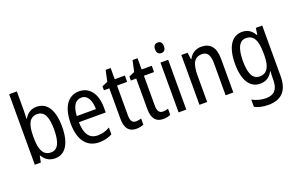

<svg xmlns="http://www.w3.org/2000/svg" viewBox="-113 -1232 3013 1945"><g transform="rotate(-20 1394.0 -260.0)"><path d="M154 -553V-760H71V0H136L149 -68H155C185 -17 228 10 289 10C398 10 463 -88 463 -269C463 -451 398 -546 287 -546C227 -546 184 -517 155 -466H151C152 -493 154 -524 154 -553ZM269 -474C344 -474 377 -405 377 -270C377 -129 342 -61 271 -61C188 -61 154 -127 154 -260V-275C154 -395 179 -474 269 -474Z M746 -546C624 -546 555 -445 555 -265C555 -102 623 10 765 10C819 10 862 -1 905 -24V-98C861 -72 820 -61 773 -61C685 -61 640 -125 638 -252H927V-308C927 -444 864 -546 746 -546ZM746 -478C815 -478 845 -407 846 -318H639C645 -425 682 -478 746 -478Z M1187 -62C1145 -62 1128 -90 1128 -148V-469H1237V-537H1128V-658H1074L1048 -538L987 -512V-469H1045V-140C1045 -34 1089 10 1164 10C1194 10 1223 4 1243 -6V-72C1227 -66 1206 -62 1187 -62Z M1477 -62C1435 -62 1418 -90 1418 -148V-469H1527V-537H1418V-658H1364L1338 -538L1277 -512V-469H1335V-140C1335 -34 1379 10 1454 10C1484 10 1513 4 1533 -6V-72C1517 -66 1496 -62 1477 -62Z M1664 -738C1634 -738 1615 -719 1615 -681C1615 -644 1634 -624 1664 -624C1693 -624 1711 -644 1711 -681C1711 -719 1694 -738 1664 -738ZM1704 -537H1621V0H1704Z M2061 -547C2005 -547 1955 -518 1928 -464H1923L1913 -537H1846V0H1929V-279C1929 -413 1960 -474 2045 -474C2103 -474 2128 -431 2128 -347V0H2211V-360C2211 -488 2160 -547 2061 -547Z M2502 -547C2392 -547 2326 -448 2326 -266C2326 -87 2390 10 2500 10C2560 10 2603 -17 2635 -74H2639C2636 -48 2635 -15 2635 5V22C2635 123 2589 168 2504 168C2453 168 2404 155 2357 130V208C2399 230 2446 240 2504 240C2652 240 2718 157 2718 7V-537H2649L2639 -466H2634C2602 -522 2559 -547 2502 -547ZM2517 -474C2599 -474 2635 -412 2635 -269V-245C2635 -121 2597 -61 2520 -61C2447 -61 2411 -126 2411 -265C2411 -401 2446 -474 2517 -474Z"/></g></svg>

Font: Noto Sans Ethiopic Condensed
Style: Regular
Weight: 400
Width: 3
Designer: Monotype Design Team
Foundry: Monotype Imaging Inc.
Version: Version 2.102